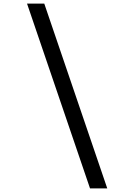

<svg xmlns="http://www.w3.org/2000/svg" viewBox="-20 -868 740 1058"><path d="M129 -848H224L571 170H476Z"/></svg>

Font: Martian Mono Light
Style: Regular
Weight: 300
Monospace: yes
Designer: Roman Shamin
Foundry: Evil Martians
Version: Version 1.000; ttfautohint (v1.8.4.7-5d5b)